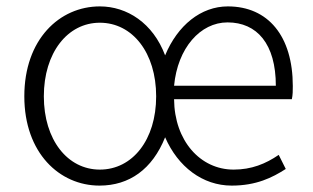

<svg xmlns="http://www.w3.org/2000/svg" viewBox="-20 -567 977 600"><path d="M291 13C384 13 456 -38 496 -138C536 -46 613 13 704 13C781 13 831 -12 873 -39L851 -83C810 -55 766 -37 710 -37C606 -37 525 -127 524 -257H892C895 -270 895 -284 895 -298C895 -454 818 -547 692 -547C608 -547 535 -488 496 -394C458 -495 377 -547 292 -547C166 -547 56 -444 56 -266C56 -89 166 13 291 13ZM292 -37C191 -37 117 -130 117 -266C117 -402 191 -496 292 -496C394 -496 468 -402 468 -266C468 -130 394 -37 292 -37ZM524 -299C535 -417 606 -497 691 -497C783 -497 842 -430 842 -299Z"/></svg>

Font: Genne Gothic Light
Style: Regular
Weight: 300
Designer: Ryoko NISHIZUKA (kana & ideographs); Paul D. Hunt (Latin, Greek & Cyrillic); Wenlong ZHANG (bopomofo); Sandoll Communica
Foundry: Adobe Systems Incorporated
Version: Version 1.004;PS 1.004;hotconv 16.6.51;makeotf.lib2.5.65220